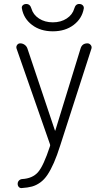

<svg xmlns="http://www.w3.org/2000/svg" viewBox="-20 -952 540 981"><path d="M359.4 -908.2Q366.2 -932.6 385.7 -931.6Q395.5 -931.6 402.3 -925.3Q409.2 -918.9 408.2 -909.2Q399.4 -857.4 356.4 -824.7Q313.5 -792 250 -792Q186.5 -792 143.6 -824.7Q100.6 -857.4 91.8 -909.2Q89.8 -918.9 96.7 -925.3Q103.5 -931.6 114.3 -931.6Q133.8 -931.6 140.6 -908.2Q149.4 -877 179.2 -857.4Q209 -837.9 250 -837.9Q291 -837.9 320.8 -857.4Q350.6 -877 359.4 -908.2ZM235.4 -214.8 64.5 -704.1Q61.5 -713.9 67.4 -722.2Q73.2 -730.5 83 -730.5Q95.7 -730.5 106 -723.1Q116.2 -715.8 120.1 -704.1L260.7 -285.2Q260.7 -284.2 261.7 -284.2Q262.7 -284.2 262.7 -285.2L391.6 -704.1Q399.4 -730.5 426.8 -730.5Q436.5 -730.5 443.4 -722.2Q450.2 -713.9 447.3 -704.1L288.1 -210Q271.5 -157.2 255.4 -120.6Q239.3 -84 222.7 -59.1Q206.1 -34.2 185.5 -19.5Q165 -4.9 143.6 1Q122.1 6.8 91.8 8.8Q82 9.8 76.2 3.4Q70.3 -2.9 70.3 -12.7Q70.3 -22.5 76.7 -29.3Q83 -36.1 92.8 -37.1Q145.5 -40 173.8 -71.8Q202.1 -103.5 235.4 -205.1Q237.3 -210 235.4 -214.8Z"/></svg>

Font: Rounded-L Mgen+ 1m light
Style: Regular
Weight: 200
Designer: [Source Han Sans]
Ryoko NISHIZUKA  (kana & ideographs); Paul D. Hunt (Latin, Greek & Cyrillic); Wenlong ZHANG  (bopomofo
Version: Version 1.059.20150602